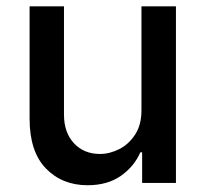

<svg xmlns="http://www.w3.org/2000/svg" viewBox="-20 -565 634 593"><path d="M416.9 -226.2V-545.5H523.4V0H419V-94.5H413.4Q394.5 -50.8 353.2 -21.8Q311.8 7.1 250.4 7.1Q171.9 7.1 121.6 -44.9Q71.4 -96.9 71.4 -198.5V-545.5H177.6V-211.3Q177.6 -155.5 208.5 -122.5Q239.3 -89.5 288.7 -89.5Q318.5 -89.5 348.2 -104.4Q377.8 -119.3 397.5 -149.7Q417.3 -180 416.9 -226.2Z"/></svg>

Font: Inter Zeller Medium
Style: Regular
Weight: 500
Designer: Rasmus Andersson; Joe Bland
Foundry: zeller
Version: Version 3.015;git-dec3a8cb1